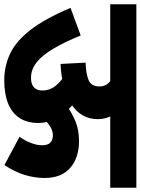

<svg xmlns="http://www.w3.org/2000/svg" viewBox="101 -763 662 904"><g transform="rotate(90 432.0 -311.0)"><path d="M0 -622H864V-499H0ZM323 -618Q357 -615 395 -602Q433 -589 466.5 -566Q500 -543 520.5 -512Q541 -481 541 -441Q541 -362 471.5 -316.5Q402 -271 281 -265L275 -383Q329 -385 358 -397.5Q387 -410 387 -449Q387 -480 360.5 -500.5Q334 -521 299 -533ZM456 -336Q487 -313 510.5 -284.5Q534 -256 546.5 -224.5Q559 -193 559 -161Q559 -108 535.5 -72Q512 -36 467 -18Q422 0 358 0Q291 0 232 -28Q173 -56 120.5 -124Q68 -192 17 -312L147 -360Q178 -284 209 -231.5Q240 -179 273.5 -152.5Q307 -126 346 -126Q367 -126 380 -132.5Q393 -139 399.5 -150.5Q406 -162 406 -179Q406 -215 383.5 -242.5Q361 -270 321 -294ZM469 -289Q510 -318 550.5 -335Q591 -352 644 -352Q723 -352 770.5 -310.5Q818 -269 818 -190Q818 -145 804 -97.5Q790 -50 757 -1L624 -72Q642 -97 653 -125.5Q664 -154 664 -177Q664 -206 651 -217.5Q638 -229 617 -229Q594 -229 571.5 -213.5Q549 -198 531 -178Z"/></g></svg>

Font: Noto Sans Devanagari ExtraBold
Style: Regular
Weight: 800
Version: Version 2.003